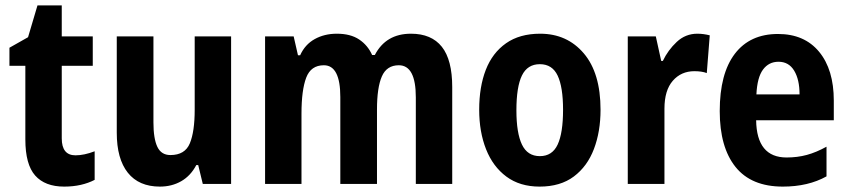

<svg xmlns="http://www.w3.org/2000/svg" viewBox="-20 -682 3147 712"><path d="M260 -106Q292 -106 331 -121V-15Q308 -3 279.5 3.5Q251 10 218 10Q147 10 110.5 -31Q74 -72 74 -165V-438H15V-505L84 -544L119 -662H209V-547H324V-438H209V-169Q209 -106 260 -106Z M837 -547V0H732L715 -70H708Q687 -30 652 -10Q617 10 573 10Q495 10 454 -41.5Q413 -93 413 -190V-547H549V-228Q549 -168 563.5 -137.5Q578 -107 612 -107Q666 -107 684 -150.5Q702 -194 702 -275V-547Z M1504 -557Q1580 -557 1618.5 -508.5Q1657 -460 1657 -359V0H1522V-321Q1522 -440 1459 -440Q1414 -440 1396 -398.5Q1378 -357 1378 -276V0H1242V-322Q1242 -440 1181 -440Q1133 -440 1115.5 -394Q1098 -348 1098 -260V0H963V-547H1069L1085 -477H1093Q1111 -517 1147 -537Q1183 -557 1229 -557Q1280 -557 1312 -535.5Q1344 -514 1360 -478H1370Q1411 -557 1504 -557Z M2207 -275Q2207 -194 2182.5 -129.5Q2158 -65 2108 -27.5Q2058 10 1981 10Q1908 10 1858 -27Q1808 -64 1782.5 -128.5Q1757 -193 1757 -275Q1757 -360 1781.5 -423Q1806 -486 1856.5 -521.5Q1907 -557 1983 -557Q2083 -557 2145 -484Q2207 -411 2207 -275ZM1895 -273Q1895 -189 1915.5 -146Q1936 -103 1982 -103Q2028 -103 2048 -146Q2068 -189 2068 -275Q2068 -359 2048 -401.5Q2028 -444 1982 -444Q1936 -444 1915.5 -402Q1895 -360 1895 -273Z M2566 -557Q2588 -557 2612 -551L2601 -411Q2583 -418 2555 -418Q2506 -418 2475 -382.5Q2444 -347 2444 -279V0H2308V-547H2412L2432 -456H2438Q2457 -496 2489.5 -526.5Q2522 -557 2566 -557Z M2865 -556Q2963 -556 3017.5 -490Q3072 -424 3072 -309V-236H2784Q2786 -98 2897 -98Q2937 -98 2972 -107.5Q3007 -117 3045 -138V-28Q2977 10 2883 10Q2766 10 2707.5 -63Q2649 -136 2649 -270Q2649 -409 2705 -482.5Q2761 -556 2865 -556ZM2867 -453Q2831 -453 2809.5 -424Q2788 -395 2785 -332H2945Q2945 -387 2925 -420Q2905 -453 2867 -453Z"/></svg>

Font: Noto Sans Condensed
Style: Bold
Weight: 700
Width: 3
Designer: Monotype Design Team
Foundry: Monotype Imaging Inc.
Version: Version 2.013; ttfautohint (v1.8.4.7-5d5b)